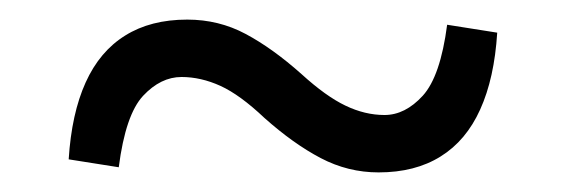

<svg xmlns="http://www.w3.org/2000/svg" viewBox="-20 -442 571 194"><path d="M284.7 -367.1Q309.3 -344.7 329 -335.3Q348.7 -325.8 368.5 -325.8Q389.4 -325.8 407.2 -345.3Q425 -364.9 431.8 -417L482.4 -409Q479.5 -362.9 465.2 -331.4Q451 -299.9 425.2 -283.9Q399.5 -267.8 362.5 -267.8Q331.6 -267.8 304 -282.3Q276.4 -296.8 247.1 -322.9Q222.5 -346.2 202.8 -355.2Q183 -364.2 163.4 -364.2Q142.4 -364.2 124.6 -345.2Q106.8 -326.1 100 -273L49.4 -281Q52.3 -327.2 66.5 -358.6Q80.7 -390.1 106.5 -406.1Q132.2 -422.2 169.2 -422.2Q201.1 -422.2 228.2 -407.7Q255.4 -393.2 284.7 -367.1Z"/></svg>

Font: Adobe Variable Font Prototype
Style: Regular
Weight: 389
Designer: Frank Grießhammer
Foundry: Adobe
Version: Version 1.004;hotconv 1.0.113;makeotfexe 2.5.65598